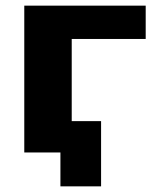

<svg xmlns="http://www.w3.org/2000/svg" viewBox="-20 -540 572 680"><path d="M234 -111H338V120H194V0H181H66V-520H496V-402H234Z"/></svg>

Font: Mplus 1p ExtraBold
Style: Regular
Weight: 800
Version: Version 1.061